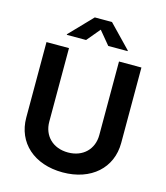

<svg xmlns="http://www.w3.org/2000/svg" viewBox="-136 -1051 1006 1164"><g transform="rotate(15 367.0 -469.0)"><path d="M367.2 10.3C545.4 10.3 664.6 -96.7 664.6 -253.9V-727.5H523.9V-265.6C523.9 -178.2 462.4 -114.7 367.2 -114.7C271.5 -114.7 210 -178.2 210 -265.6V-727.5H68.8V-253.9C68.8 -96.7 187.5 10.3 367.2 10.3ZM297.4 -801.8 367.2 -885.3 436.5 -801.8H558.1V-805.7L420.9 -947.8H313L176.3 -805.7V-801.8Z"/></g></svg>

Font: Raveo SemiBold
Style: Regular
Weight: 600
Designer: Jakub Foglar, Rasmus Andersson (Inter)
Foundry: Jakubfoglar.com
Version: Version 1.100;Glyphs 3.2.3 (3260)